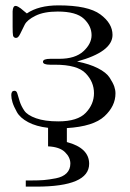

<svg xmlns="http://www.w3.org/2000/svg" viewBox="-20 -467 484 715"><path d="M22 -113Q22 -129 34 -129Q42 -129 45 -117.5Q48 -106 53.5 -89Q59 -72 70.5 -55Q82 -38 114.5 -26.5Q147 -15 197 -15Q269 -15 299.5 -47Q330 -79 330 -120Q330 -162 299 -194Q268 -226 185 -226H167Q140 -226 140 -237Q140 -248 168 -248H201Q260 -248 290.5 -276Q321 -304 321 -336Q321 -370 292.5 -397Q264 -424 195 -424Q144 -424 112.5 -408.5Q81 -393 72 -375Q63 -357 55.5 -341.5Q48 -326 41 -326H37Q30 -328 28.5 -335Q27 -342 27 -367V-425Q28 -445 38 -445Q42 -445 47.5 -442Q53 -439 57.5 -435.5Q62 -432 69.5 -425.5Q77 -419 80 -417Q124 -447 198 -447Q308 -447 353.5 -413.5Q399 -380 399 -337Q399 -274 267 -238Q313 -229 344.5 -213Q376 -197 388.5 -177.5Q401 -158 405.5 -145Q410 -132 410 -119Q410 -72 369 -34Q328 4 229 10V62Q312 84 312 143Q312 228 115 228H76V205H97Q125 205 143.5 203.5Q162 202 188 197Q214 192 228 178Q242 164 242 142Q242 119 222 99.5Q202 80 159 78V9Q115 4 85 -12Q55 -28 43 -49.5Q31 -71 26.5 -86Q22 -101 22 -113Z"/></svg>

Font: CMU Serif
Style: Roman
Weight: 500
Version: Version 0.7.0